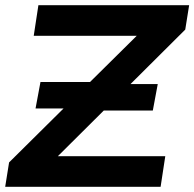

<svg xmlns="http://www.w3.org/2000/svg" viewBox="-27 -720 749 740"><path d="M702 -700 687 -606 476 -396H581L562 -294H373L196 -118H610L592 0H-7L8 -94L218 -302H110L129 -404H320L500 -582H103L121 -700Z"/></svg>

Font: TypoPRO Montserrat Alternates
Style: Italic
Weight: 500
Italic angle: -11.3°
Designer: Julieta Ulanovsky
Foundry: Julieta Ulanovsky
Version: Version 6.001